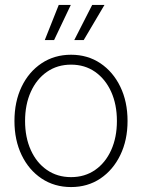

<svg xmlns="http://www.w3.org/2000/svg" viewBox="-20 -755 581 785"><path d="M270.5 9.8Q202.6 9.8 150.1 -25.1Q97.7 -60.1 68.4 -121.1Q39.1 -182.1 39.1 -260.3Q39.1 -339.4 68.4 -400.4Q97.7 -461.4 150.1 -496.3Q202.6 -531.2 270.5 -531.2Q338.4 -531.2 390.4 -496.3Q442.4 -461.4 471.9 -400.4Q501.5 -339.4 501.5 -260.3Q501.5 -182.1 471.9 -121.1Q442.4 -60.1 390.4 -25.1Q338.4 9.8 270.5 9.8ZM270.5 -30.8Q326.7 -30.8 368.9 -60.1Q411.1 -89.4 434.6 -141.4Q458 -193.4 458 -260.3Q458 -327.6 434.6 -379.6Q411.1 -431.6 368.9 -461.2Q326.7 -490.7 270.5 -490.7Q214.4 -490.7 171.9 -461.2Q129.4 -431.6 106 -379.6Q82.5 -327.6 82.5 -260.3Q82.5 -193.4 106 -141.4Q129.4 -89.4 171.9 -60.1Q214.4 -30.8 270.5 -30.8ZM201.2 -591.3H163.1L220.2 -734.9H269.5ZM322.3 -591.3H283.7L356.9 -734.9H407.2Z"/></svg>

Font: Inter 28pt ExtraLight
Style: Regular
Weight: 250
Designer: Rasmus Andersson
Foundry: rsms
Version: Version 4.001;git-66647c0bb